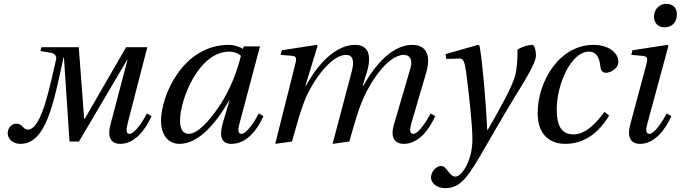

<svg xmlns="http://www.w3.org/2000/svg" viewBox="-20 -735 3535 997"><path d="M20 -43C20 -14 46 12 86 12C220 12 258 -198 310 -437H312L341 0H390L640 -424H642L553 -86C538 -29 551 12 605 12C677 12 733 -56 767 -132L743 -146C725 -111 681 -40 653 -40C633 -40 635 -63 643 -95L745 -490H635L420 -118H417L389 -490H195L190 -470L248 -460C262 -457 276 -445 271 -425C244 -316 200 -62 125 -62C99 -62 97 -93 65 -93C38 -93 20 -68 20 -43Z M816 -107C816 -47 844 12 912 12C1019 12 1112 -112 1170 -214H1172L1138 -100C1117 -29 1128 12 1182 12C1258 12 1314 -56 1348 -132L1324 -146C1306 -111 1262 -40 1234 -40C1214 -40 1215 -63 1224 -95L1330 -494H1246L1241 -481C1224 -493 1195 -502 1168 -502C930 -502 816 -239 816 -107ZM915 -110C915 -220 1013 -467 1170 -467C1194 -467 1216 -459 1231 -445C1213 -371 1177 -272 1124 -192C1068 -107 1007 -40 959 -40C926 -40 915 -71 915 -110Z M1409 12 1496 0C1525 -102 1541 -160 1562 -213C1596 -300 1694 -450 1777 -450C1807 -450 1823 -428 1807 -366L1733 -86L1707 12L1794 0C1823 -102 1839 -160 1865 -221C1902 -306 1993 -450 2077 -450C2110 -450 2124 -423 2111 -380L2025 -86C2007 -24 2027 12 2077 12C2150 12 2206 -56 2240 -132L2216 -146C2198 -111 2154 -40 2126 -40C2106 -40 2107 -63 2116 -95L2193 -357C2216 -436 2203 -502 2120 -502C2030 -502 1939 -419 1867 -290H1863L1883 -353C1913 -449 1893 -502 1823 -502C1731 -502 1638 -416 1569 -290H1566L1629 -497L1624 -502L1443 -474L1437 -450L1498 -445C1522 -443 1520 -429 1512 -397Z M2218 187C2218 214 2247 242 2291 242C2376 242 2413 179 2501 27C2521 -7 2581 -113 2643 -215C2700 -309 2763 -406 2763 -446C2763 -481 2752 -502 2745 -502C2726 -502 2692 -494 2667 -477C2668 -442 2666 -381 2654 -339C2638 -283 2579 -175 2513 -61H2510C2503 -214 2484 -425 2470 -498L2462 -502L2294 -454L2297 -429L2365 -431C2387 -432 2392 -415 2400 -363C2411 -285 2433 -93 2433 -13C2433 17 2431 58 2409 111C2391 153 2365 182 2345 182C2330 182 2319 171 2304 151C2292 135 2284 127 2269 127C2243 128 2218 158 2218 187Z M2772 -148C2772 -26 2845 12 2915 12C2989 12 3074 -20 3143 -135L3119 -154C3085 -108 3026 -37 2959 -37C2886 -37 2871 -97 2871 -168C2871 -298 2946 -467 3038 -467C3070 -467 3092 -447 3098 -387C3100 -369 3109 -357 3127 -357C3151 -357 3191 -380 3191 -413C3191 -464 3137 -502 3062 -502C2884 -502 2772 -312 2772 -148Z M3376 -649C3376 -612 3401 -593 3431 -593C3470 -593 3495 -620 3495 -660C3495 -699 3469 -715 3441 -715C3398 -715 3376 -681 3376 -649ZM3252 -86C3237 -29 3250 12 3304 12C3376 12 3432 -56 3466 -132L3442 -146C3424 -111 3380 -40 3352 -40C3332 -40 3333 -63 3342 -95L3451 -497L3446 -502L3264 -474L3258 -450L3315 -445C3342 -443 3345 -434 3336 -399Z"/></svg>

Font: Heuristica
Style: Italic
Weight: 400
Italic angle: -13°
Version: Version 1.0.1